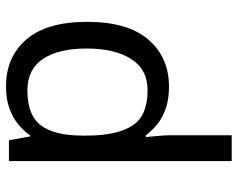

<svg xmlns="http://www.w3.org/2000/svg" viewBox="-98 -702 810 655"><g transform="rotate(90 307.5 -375.0)"><path d="M275 10Q175 10 115 -59.5Q55 -129 55 -267Q55 -405 115.5 -475.5Q176 -546 276 -546Q318 -546 349 -535.5Q380 -525 403 -507Q426 -489 442 -467H448Q447 -480 444.5 -505.5Q442 -531 442 -546V-760H530V0H459L446 -72H442Q426 -49 403 -30.5Q380 -12 348.5 -1Q317 10 275 10ZM289 -63Q374 -63 408.5 -109.5Q443 -156 443 -250V-266Q443 -366 410 -419.5Q377 -473 288 -473Q217 -473 181.5 -416.5Q146 -360 146 -265Q146 -169 181.5 -116Q217 -63 289 -63Z"/></g></svg>

Font: usinhala05
Style: Book
Weight: 400
Designer: Jelle Bosma - Monotype Design Team
Foundry: Monotype Imaging Inc.
Version: Version 2.003